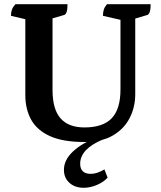

<svg xmlns="http://www.w3.org/2000/svg" viewBox="-20 -661 765 910"><path d="M380 12Q278 12 216.5 -16Q155 -44 127.5 -94Q100 -144 100 -211V-570L32 -586Q32 -603 36.5 -615.5Q41 -628 53 -641H300Q300 -595 284 -590L229 -574V-235Q229 -143 267 -100Q305 -57 380 -57Q468 -57 509.5 -100.5Q551 -144 551 -237V-567L468 -586Q468 -603 472 -615.5Q476 -628 487 -641H694Q694 -595 678 -590L621 -573V-214Q621 -154 595 -102.5Q569 -51 516 -19.5Q463 12 380 12ZM377 229Q335 229 309 205.5Q283 182 283 144Q283 53 446 -14L468 0Q360 45 360 115Q360 163 411 163Q439 163 475 142L490 181Q471 202 439.5 215.5Q408 229 377 229Z"/></svg>

Font: Petrona
Style: Bold
Weight: 700
Designer: Ringo R. Seeber
Foundry: Ringo R. Seeber
Version: Version 2.001; ttfautohint (v1.8.3)